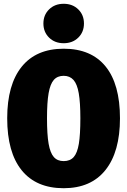

<svg xmlns="http://www.w3.org/2000/svg" viewBox="-20 -973 672 1013"><path d="M613 -349Q613 -172 536.5 -76Q460 20 316 20Q171 20 94.5 -74.5Q18 -169 18 -349Q18 -526 94.5 -621Q171 -716 316 -716Q461 -716 537 -622.5Q613 -529 613 -349ZM228 -349Q228 -263 236.5 -214.5Q245 -166 264 -144.5Q283 -123 316 -123Q350 -123 369 -144.5Q388 -166 396 -214.5Q404 -263 404 -349Q404 -432 395.5 -481Q387 -530 367.5 -551.5Q348 -573 316 -573Q283 -573 264 -551.5Q245 -530 236.5 -481.5Q228 -433 228 -349ZM423 -849Q423 -804 393 -774.5Q363 -745 316 -745Q269 -745 239 -774.5Q209 -804 209 -849Q209 -894 239 -923.5Q269 -953 316 -953Q363 -953 393 -923.5Q423 -894 423 -849Z"/></svg>

Font: Fira Sans Condensed Black
Style: Regular
Weight: 900
Width: 3
Designer: Carrois Corporate & Edenspiekermann AG
Foundry: Carrois Corporate GbR & Edenspiekermann AG
Version: Version 4.203